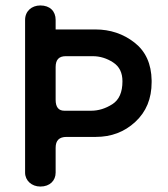

<svg xmlns="http://www.w3.org/2000/svg" viewBox="-20 -668 616 704"><path d="M128 16C163 16 184 -6 184 -35V-126C184 -153 197 -166 224 -166H331C388 -166 436 -184 476 -221C516 -258 536 -306 536 -367C536 -369 536 -371 536 -373C535 -434 514 -480 473 -512C432 -544 384 -560 330 -560H184V-595C184 -627 163 -648 128 -648C96 -648 72 -627 72 -595V-35C72 -6 96 16 128 16ZM216 -262C195 -262 184 -275 184 -302V-422C184 -449 196 -462 221 -462H320C347 -462 372 -454 395 -439C418 -424 429 -401 429 -370C429 -330 417 -302 392 -286C367 -270 341 -262 314 -262Z"/></svg>

Font: Dongle
Style: Regular
Weight: 400
Designer: Yanghee Ryu
Foundry: Yanghee Ryu
Version: Version 2.000